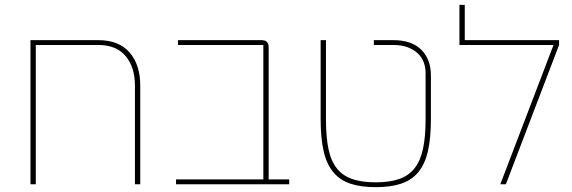

<svg xmlns="http://www.w3.org/2000/svg" viewBox="-20 -762 2365 794"><path d="M106 -596H386Q472 -596 516 -545Q560 -494 560 -408V0H538V-409Q538 -483 500 -529.5Q462 -576 386 -576H128V0H106Z M708 -20H1069V-576H716V-596H1062Q1091 -596 1091 -567V-20H1176V0H708Z M1534 12Q1471 12 1427.5 -3Q1384 -18 1357 -51.5Q1330 -85 1318 -138.5Q1306 -192 1306 -270V-596H1328V-268Q1328 -197 1338 -147.5Q1348 -98 1372 -67Q1396 -36 1435.5 -22Q1475 -8 1534 -8Q1592 -8 1631.5 -22Q1671 -36 1695 -67Q1719 -98 1729.5 -147.5Q1740 -197 1740 -268V-462Q1740 -484 1732 -505Q1724 -526 1707.5 -541.5Q1691 -557 1666 -566.5Q1641 -576 1607 -576H1526V-596H1606Q1683 -596 1722.5 -556Q1762 -516 1762 -450V-270Q1762 -192 1750 -138.5Q1738 -85 1711 -51.5Q1684 -18 1640.5 -3Q1597 12 1534 12Z M2269 -576H1880V-742H1902V-596H2292V-576L2072 0H2049Z"/></svg>

Font: IBM Plex Sans Hebrew Thin
Style: Regular
Weight: 100
Designer: Mike Abbink, Paul van der Laan, Pieter van Rosmalen, Yanek Iontef
Foundry: Bold Monday
Version: Version 1.2